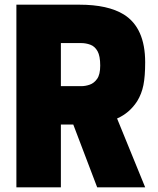

<svg xmlns="http://www.w3.org/2000/svg" viewBox="-20 -800 675 820"><path d="M600 0H395L293 -268H240V0H50V-780H319Q441 -780 509 -738Q600 -681 600 -534Q600 -474 592.5 -436.5Q585 -399 566 -368Q533 -317 480 -294ZM327 -432Q345 -432 363.5 -438.5Q382 -445 395 -463.5Q408 -482 408 -520Q408 -561 396.5 -581.5Q385 -602 366 -609Q347 -616 327 -616H240V-432Z"/></svg>

Font: Tanohe Sans Black
Style: Regular
Weight: 900
Designer: Village Type and Design LLC & Cristiano Sobral
Foundry: Cooper Hewitt Smithsonian Design Museum
Version: Version 1.00;March 11, 2020;FontCreator 12.0.0.2522 64-bit; 